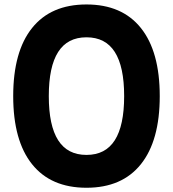

<svg xmlns="http://www.w3.org/2000/svg" viewBox="-20 -839 790 877"><path d="M40.3 -400Q40.3 -603.4 126.4 -711Q212.4 -818.6 375 -818.6Q537.6 -818.6 623.6 -711Q709.7 -603.4 709.7 -400Q709.7 -196.6 623.6 -89Q537.6 18.6 375 18.6Q212.4 18.6 126.4 -89Q40.3 -196.6 40.3 -400ZM547.1 -400Q547.1 -534.7 504.3 -601.6Q461.6 -668.6 375 -668.6Q288.4 -668.6 245.7 -601.6Q202.9 -534.7 202.9 -400Q202.9 -265.3 245.7 -198.4Q288.4 -131.4 375 -131.4Q461.6 -131.4 504.3 -198.4Q547.1 -265.3 547.1 -400Z"/></svg>

Font: Martian Mono Custom sWd Rg
Style: Regular
Weight: 400
Width: 6
Monospace: yes
Designer: Alex Havermale
Foundry: Evil Martians
Version: Version 1.000